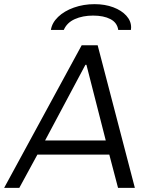

<svg xmlns="http://www.w3.org/2000/svg" viewBox="-47 -904 717 924"><path d="M602 0H521L479 -160H133L46 0H-27L346 -686H423ZM364 -592 170 -228H462L369 -592ZM584 -772Q584 -764 583 -760H522Q517 -795 484.5 -812Q452 -829 401 -829Q351 -829 313 -812Q275 -795 260 -760H198Q203 -794 232.5 -822.5Q262 -851 308.5 -867.5Q355 -884 408 -884Q458 -884 498 -869Q538 -854 561 -828.5Q584 -803 584 -772Z"/></svg>

Font: Chivo Light Italic
Style: Regular
Weight: 300
Italic angle: -8.05°
Designer: Hector Gatti
Foundry: Omnibus-Type
Version: Version 1.007